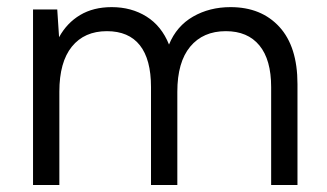

<svg xmlns="http://www.w3.org/2000/svg" viewBox="-20 -527 931 547"><path d="M74.1 -500H143.1L148.3 -421Q170.5 -461.6 208.3 -484.2Q246.1 -506.7 298.2 -506.7Q354.5 -506.7 397.4 -479.8Q440.3 -452.9 461.5 -400.1Q483 -452.7 530 -479.7Q577 -506.7 636.8 -506.7Q724.3 -506.7 775.9 -450.5Q827.5 -394.2 827.5 -287.7V0H752.5V-279Q752.5 -356.9 719.1 -397.5Q685.7 -438.2 623.4 -438.2Q558.5 -438.2 521.8 -394Q485.2 -349.8 485.2 -265.7V0H410.2V-279Q410.2 -357.9 378.5 -398Q346.8 -438.2 284.5 -438.2Q220.4 -438.2 184.7 -394.1Q149.1 -350.1 149.1 -265.7V0H74.1Z"/></svg>

Font: AF Albert Sans Medium
Style: Regular
Weight: 500
Designer: Andreas Rasmussen
Foundry: a.Foundry
Version: Version 1.300;Glyphs 3.2 (3231)